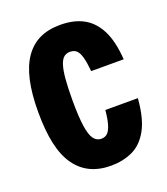

<svg xmlns="http://www.w3.org/2000/svg" viewBox="-108 -622 619 710"><g transform="rotate(-20 201.5 -267.0)"><path d="M209 10Q164 10 129 -6.5Q94 -23 70 -57Q46 -91 34.5 -143.5Q23 -196 23 -269Q23 -339 34.5 -391Q46 -443 69.5 -477Q93 -511 127.5 -527.5Q162 -544 209 -544Q263 -544 300.5 -523.5Q338 -503 360 -459.5Q382 -416 387 -344H259Q256 -377 250.5 -398Q245 -419 235.5 -428.5Q226 -438 209 -438Q196 -438 186 -430.5Q176 -423 169.5 -403.5Q163 -384 160 -351Q157 -318 157 -267Q157 -202 162.5 -164.5Q168 -127 179.5 -111.5Q191 -96 209 -96Q225 -96 234.5 -106Q244 -116 250 -137Q256 -158 259 -191H387Q381 -113 356.5 -69Q332 -25 294 -7.5Q256 10 209 10Z"/></g></svg>

Font: Mona Sans Condensed
Style: Bold
Weight: 700
Width: 3
Designer: Deni Anggara
Foundry: GitHub
Version: Version 2.000